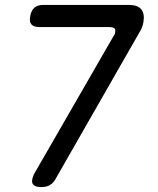

<svg xmlns="http://www.w3.org/2000/svg" viewBox="-20 -750 640 780"><path d="M441 -603Q445 -608 446.5 -612.5Q448 -617 448 -621Q450 -631 444 -635.5Q438 -640 423 -640H140Q117 -640 107.5 -651Q98 -662 103 -685Q107 -708 120 -719Q133 -730 156 -730H503Q539 -730 553.5 -712.5Q568 -695 563 -662Q561 -650 557.5 -640.5Q554 -631 549 -623L204 -20Q195 -5 181.5 2.5Q168 10 148 10Q127 10 117.5 2.5Q108 -5 111 -21Q112 -27 115 -35Q118 -43 123 -51Z"/></svg>

Font: Maple Mono
Style: Italic
Weight: 400
Italic angle: -10°
Monospace: yes
Designer: subframe7536
Version: Version 7.300